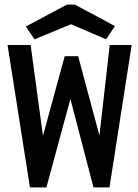

<svg xmlns="http://www.w3.org/2000/svg" viewBox="-20 -820 603 840"><path d="M131 -648 291 -714 444 -648 483 -706 307 -800H273L93 -704ZM111 0H183L288 -387L389 0H459L556 -623H460L415 -227L322 -574H263L168 -226L114 -623H13Z"/></svg>

Font: Inconsolata SemiExpanded
Style: Bold
Weight: 700
Width: 6
Monospace: yes
Designer: Raph Levien, Cyreal, Brenton Simpson
Foundry: Raph Levien, Cyreal, Google
Version: Version 3.100